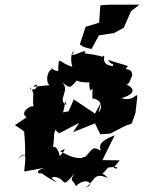

<svg xmlns="http://www.w3.org/2000/svg" viewBox="-20 -774 619 825"><path d="M494 -85 420 -86 473 -193C394 -162 412 -143 412 -127C375 -149 379 -132 336 -89C372 -113 309 -89 340 -96C293 -89 261 -115 238 -124C236 -120 284 -157 237 -103C229 -140 214 -147 208 -141C218 -222 206 -171 217 -216L234 -201L320 -246L294 -206L388 -244L411 -197L454 -200L522 -235L546 -243L563 -291C561 -285 564 -305 570 -357C567 -383 560 -335 502 -352C563 -371 564 -395 513 -416C533 -402 536 -423 548 -450C548 -492 503 -463 530 -490C491 -504 502 -497 444 -517C467 -482 464 -515 466 -490C399 -496 445 -550 419 -530C418 -533 348 -547 345 -543C355 -569 314 -539 289 -537C313 -568 272 -553 291 -487C233 -502 232 -545 230 -469C206 -468 190 -498 203 -476C180 -469 176 -416 194 -408C148 -405 98 -395 138 -411C142 -384 107 -384 108 -399C134 -373 117 -361 124 -314C123 -329 59 -292 94 -270L44 -236C103 -201 99 -183 84 -225C82 -205 89 -178 88 -108C96 -110 81 -111 55 -90C101 -136 88 -89 84 -37C146 -48 102 -40 171 -53C104 -31 182 -19 144 -37C181 -18 161 -24 225 11C183 -31 193 14 207 -14C273 -13 235 50 301 -30C274 11 297 -4 306 26C349 -17 389 18 351 31C392 -6 385 -34 443 -9C414 -44 410 -8 444 -54C503 -63 484 -43 468 -53ZM412 -326 425 -354 388 -286 297 -347 275 -296 251 -291C269 -360 252 -349 266 -323C220 -345 290 -389 242 -423C291 -388 276 -396 322 -440C281 -429 334 -418 363 -420C381 -438 353 -431 368 -386C383 -390 376 -410 377 -351C420 -346 421 -309 403 -290ZM411 -750 406 -677 385 -670 348 -659 323 -583 340 -572 373 -563 405 -622 470 -632 512 -655 543 -726 579 -754H457L418 -752Z"/></svg>

Font: Asimov Aggro
Style: CondIt
Weight: 500
Designer: Google
Version: Version 2.000980; 2014